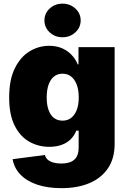

<svg xmlns="http://www.w3.org/2000/svg" viewBox="-20 -796 685 1032"><path d="M310.5 215.3Q234.4 215.3 178.5 196Q122.6 176.8 89.1 141.6Q55.7 106.4 47.9 59.6L221.7 37.1Q224.6 51.3 236.1 61.8Q247.6 72.3 266.4 77.6Q285.2 83 309.6 83Q356.4 83 379.6 62Q402.8 41 402.8 -2.4V-93.8H390.1Q379.4 -66.4 359.4 -46.9Q339.4 -27.3 310.5 -17.1Q281.7 -6.8 245.1 -6.8Q186 -6.8 137 -34.7Q87.9 -62.5 58.6 -121.1Q29.3 -179.7 29.3 -271.5Q29.3 -368.2 60.1 -429.7Q90.8 -491.2 139.6 -520.5Q188.5 -549.8 244.1 -549.8Q283.7 -549.8 314 -536.4Q344.2 -522.9 365.5 -500.2Q386.7 -477.5 397.9 -449.7H401.9V-542.5H596.2V-22.5Q596.2 55.2 560.5 108.2Q524.9 161.1 460.9 188.2Q397 215.3 310.5 215.3ZM315.9 -147.5Q343.3 -147.5 362.5 -162.4Q381.8 -177.2 392.6 -205.1Q403.3 -232.9 403.3 -272Q403.3 -312 392.6 -340.6Q381.8 -369.1 362.5 -384.5Q343.3 -399.9 315.9 -399.9Q289.1 -399.9 270 -384.5Q251 -369.1 241 -340.6Q231 -312 231 -272Q231 -232.9 241 -204.8Q251 -176.8 270 -162.1Q289.1 -147.5 315.9 -147.5ZM315.9 -595.7Q275.4 -595.7 247.1 -622.1Q218.8 -648.4 218.8 -686Q218.8 -724.1 247.1 -750.2Q275.4 -776.4 315.9 -776.4Q356.4 -776.4 385 -750.2Q413.6 -724.1 413.6 -686Q413.6 -648.4 385 -622.1Q356.4 -595.7 315.9 -595.7Z"/></svg>

Font: Inter 16pt Black
Style: Regular
Weight: 900
Version: Version 4.001;git-66647c0bb